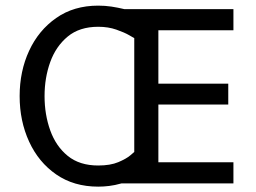

<svg xmlns="http://www.w3.org/2000/svg" viewBox="-20 -659 922 692"><path d="M334 13.7Q246.1 13.7 182.6 -30.3Q119.1 -74.2 85 -148.4Q50.8 -222.7 50.8 -312.5Q50.8 -402.3 85 -476.1Q119.1 -549.8 182.6 -594.2Q246.1 -638.7 334 -638.7Q358.4 -638.7 381.3 -635.3Q404.3 -631.8 428.7 -626H821.3V-549.8H550.8V-357.4H802.7V-282.2H550.8V-74.2H821.3V2H418Q393.6 8.8 373.5 11.2Q353.5 13.7 334 13.7ZM334 -62.5Q377.9 -62.5 406.7 -74.7Q435.5 -86.9 449.7 -99.1Q463.9 -111.3 463.9 -111.3V-521.5Q463.9 -521.5 446.3 -531.7Q428.7 -542 399.4 -552.2Q370.1 -562.5 334 -562.5Q266.6 -562.5 224.1 -527.3Q181.6 -492.2 161.1 -435.5Q140.6 -378.9 140.6 -312.5Q140.6 -246.1 161.1 -189Q181.6 -131.8 224.1 -97.2Q266.6 -62.5 334 -62.5Z"/></svg>

Font: Padauk
Style: Regular
Weight: 400
Designer: Debbi Hosken, Becca Hirsbrunner Spalinger
Foundry: SIL International
Version: Version 5.003